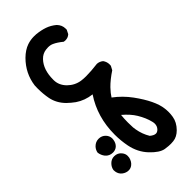

<svg xmlns="http://www.w3.org/2000/svg" viewBox="-41 -309 858 858"><g transform="rotate(45 388.0 120.0)"><path d="M635.7 252.9Q635.7 231.4 652.3 218.3Q663.6 209 677.7 209Q683.1 209 688.5 210Q707.5 214.8 717.8 227.5Q726.6 238.3 726.6 251Q726.6 254.9 726.1 258.8Q723.1 275.4 710.9 287.1Q698.2 298.8 677.7 298.8H677.2Q661.1 296.4 648.4 283.4Q635.7 270.5 635.7 252.9ZM545.4 280.3Q531.2 266.1 531.2 247.1Q531.2 227.1 545.4 213.9Q557.6 202.6 574.2 202.6Q577.1 202.6 580.1 203.1Q599.6 205.6 610.8 217.8Q620.6 229 620.6 244.6Q620.6 267.1 604 280.8Q590.3 291.5 572.3 293.9Q557.1 291.5 545.4 280.3ZM569.3 183.1Q458 183.1 372.1 125.5Q367.2 168.9 343.8 203.1Q331.5 220.2 315.9 236.3Q284.7 267.1 245.1 274.9Q213.9 280.8 180.2 280.8Q166.5 280.8 161.1 280.3Q93.8 271.5 44.4 222.2Q19.5 196.8 10.3 169.9Q3.4 149.4 3.4 127.9Q3.4 120.6 3.9 113.3Q6.8 85.4 14.6 62.7Q22.5 40 39.1 20Q56.6 2.9 79.1 2.9Q82 2.9 85.9 2.9L104.5 12.2L105.5 13.2Q115.7 24.4 115.7 41Q115.7 44.4 114.7 50.3Q95.7 73.7 87.9 91.3Q82.5 102.5 82.5 117.7Q82.5 124 83.5 131.3Q86.4 154.3 104 170.9Q138.2 203.6 201.2 203.6Q203.1 203.6 205.1 203.6Q236.8 203.1 262.2 178.2Q287.6 152.3 292.5 118.2Q294.4 104.5 294.4 88.9Q294.4 57.1 289.1 15.6Q290 0 300.3 -12.7Q314.5 -22.9 331.1 -22.9Q334.5 -22.9 339.4 -22.5L357.9 -12.7Q381.8 23.4 405.8 46.9Q425.8 65.9 441.9 75.7Q471.7 35.6 512.2 5.9Q590.8 -51.3 645 -57.6Q656.2 -59.1 669.2 -59.1Q682.1 -59.1 696.8 -56.6Q726.1 -51.8 751 -27.3Q772.5 -5.9 774.9 18.6Q775.9 27.3 775.9 33.7Q775.9 40 775.4 48.3Q774.9 56.6 772.9 69.8Q768.1 97.7 732.2 131.6Q696.3 165.5 644.5 175.8Q607.4 183.1 569.3 183.1ZM526.9 100.6Q548.3 103 572.8 103Q595.2 103 604.2 102.1Q613.3 101.1 618.7 100.1Q653.8 94.2 683.6 76.2Q696.3 61 696.3 49.3Q696.3 40.5 688 32.2Q677.2 21.5 661.1 21.5Q654.8 21.5 647.5 23.4Q616.2 30.8 583 50.8Q554.7 67.9 526.9 100.6Z"/></g></svg>

Font: Bakudai
Style: Bold
Weight: 700
Version: Version 1.48